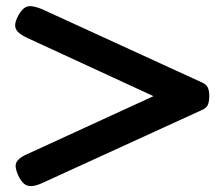

<svg xmlns="http://www.w3.org/2000/svg" viewBox="-20 -614 735 633"><path d="M118 -10Q98 -1 83.5 -0.5Q69 0 59 -8.5Q49 -17 40 -36Q32 -54 31.5 -66Q31 -78 41 -88Q51 -98 70 -106L486 -297L72 -488Q50 -498 39.5 -508.5Q29 -519 30 -532.5Q31 -546 41 -564Q50 -580 60 -587.5Q70 -595 84 -593.5Q98 -592 118 -584L644 -343Q659 -337 664.5 -326.5Q670 -316 670 -298Q670 -279 665 -268Q660 -257 645 -251Z"/></svg>

Font: Fredoka Expanded Medium
Style: Regular
Weight: 500
Width: 7
Designer: Ben Nathan
Foundry: Milena B. Brandão, Ben Nathan
Version: Version 2.001